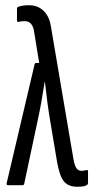

<svg xmlns="http://www.w3.org/2000/svg" viewBox="-20 -709 357 735"><path d="M276 6Q252 6 236.5 -4Q221 -14 212.5 -36Q204 -58 198 -92L173 -241Q166 -282 161.5 -316.5Q157 -351 152 -395H151Q144 -351 138 -317Q132 -283 123 -242L73 -7Q72 0 66 0H11Q3 0 6 -10L112 -461Q113 -468 119 -468H130L111 -585Q108 -607 99 -617.5Q90 -628 76 -628Q69 -628 63 -627.5Q57 -627 51 -625Q45 -624 45 -631V-675Q45 -682 50 -683Q67 -689 90 -689Q114 -689 131 -679.5Q148 -670 159.5 -652Q171 -634 175 -607L261 -101Q265 -77 272 -66Q279 -55 292 -55Q299 -55 311 -58Q317 -60 317 -52V-10Q317 -3 312 0Q304 4 294 5Q284 6 276 6Z"/></svg>

Font: Sofia Sans Extra Condensed
Style: Regular
Weight: 400
Designer: Botio Nikoltchev, Ani Petrova
Foundry: lettersoup
Version: Version 4.101